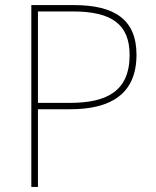

<svg xmlns="http://www.w3.org/2000/svg" viewBox="-20 -734 613 754"><path d="M270 -714H103V0H129V-305H256C414 -305 516 -364 516 -519C516 -658 429 -714 270 -714ZM266 -689C418 -689 489 -639 489 -518C489 -372 394 -330 254 -330H129V-689Z"/></svg>

Font: Noto Sans Georgian Thin
Style: Regular
Weight: 100
Designer: Monotype Design Team, Akaki Razmadze
Foundry: Google LLC
Version: Version 2.005